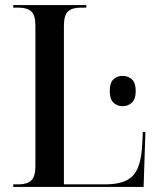

<svg xmlns="http://www.w3.org/2000/svg" viewBox="-20 -734 626 754"><path d="M32 0V-10H53Q86 -10 102.5 -25Q119 -40 119 -82V-634Q119 -675 102.5 -689.5Q86 -704 53 -704H32V-714H319V-704H297Q263 -704 247 -689Q231 -674 231 -633V-10H393Q469 -10 501 -43Q533 -76 538 -159L541 -216H551L544 0ZM461 -317Q440 -317 425.5 -331Q411 -345 411 -376Q411 -409 425.5 -422.5Q440 -436 461 -436Q483 -436 498 -422.5Q513 -409 513 -376Q513 -345 498 -331Q483 -317 461 -317Z"/></svg>

Font: Noto Serif Display SemiCondensed Medium
Style: Regular
Weight: 500
Width: 4
Designer: Monotype Design Team
Foundry: Monotype Imaging Inc.
Version: Version 2.009